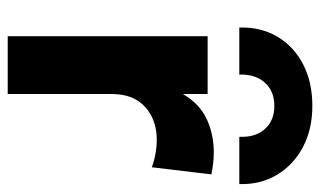

<svg xmlns="http://www.w3.org/2000/svg" viewBox="-182 -628 810 485"><g transform="rotate(90 222.5 -385.0)"><path d="M71 0V-505H217V-442.5Q241.5 -484.5 280 -502.5Q318.5 -520.5 364 -520.5Q380 -520.5 393.5 -518.8Q407 -517 420 -514.5L402 -364Q386 -370 368 -373.2Q350 -376.5 332.5 -376.5Q282 -376.5 249.5 -347Q217 -317.5 217 -263V0ZM49 -585Q47.5 -639.5 72.2 -681.2Q97 -723 142 -746.2Q187 -769.5 247 -769.5Q306 -769.5 351 -745.8Q396 -722 421 -680.2Q446 -638.5 444.5 -585H325Q327 -625 305.8 -649.2Q284.5 -673.5 247 -673.5Q209.5 -673.5 188 -649.2Q166.5 -625 168 -585Z"/></g></svg>

Font: Geologica SemiBold
Style: Regular
Weight: 600
Designer: Sindre Bremnes, Frode Helland
Foundry: Monokrom Skriftforlag AS
Version: Version 1.010;gftools[0.9.28]